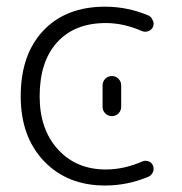

<svg xmlns="http://www.w3.org/2000/svg" viewBox="-20 -576 555 584"><path d="M445.3 -494.1Q441.4 -485.4 431.6 -481.4Q421.9 -477.5 412.1 -481.4Q356.4 -505.9 301.8 -505.9Q207 -505.9 153.8 -447.3Q100.6 -388.7 100.6 -283.2Q100.6 -182.6 156.2 -121.6Q211.9 -60.5 301.8 -60.5Q357.4 -60.5 413.1 -85Q421.9 -88.9 431.6 -85.4Q441.4 -82 445.3 -72.3Q447.3 -67.4 447.3 -62.5Q447.3 -57.6 445.3 -52.7Q440.4 -42 430.7 -38.1Q367.2 -11.7 299.8 -11.7Q184.6 -11.7 113.8 -85.9Q43 -160.2 43 -283.2Q43 -410.2 111.8 -482.9Q180.7 -555.7 299.8 -555.7Q367.2 -555.7 430.7 -529.3Q440.4 -525.4 444.3 -514.6Q447.3 -509.8 447.3 -504.9Q447.3 -500 445.3 -494.1ZM292 -251V-316.4Q292 -328.1 300.3 -336.4Q308.6 -344.7 320.3 -344.7Q332 -344.7 340.3 -336.4Q348.6 -328.1 348.6 -316.4V-251Q348.6 -239.3 340.3 -231Q332 -222.7 320.3 -222.7Q308.6 -222.7 300.3 -231Q292 -239.3 292 -251Z"/></svg>

Font: Gen Jyuu Gothic Light
Style: Regular
Weight: 200
Designer: [Source Han Sans]
Ryoko NISHIZUKA  (kana & ideographs); Paul D. Hunt (Latin, Greek & Cyrillic); Wenlong ZHANG  (bopomofo
Version: Version 1.002.20150607